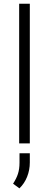

<svg xmlns="http://www.w3.org/2000/svg" viewBox="-20 -782 267 1047"><path d="M142.6 0H84.5V-761.7H142.6ZM142.6 104Q142.6 145 127.9 181.9Q113.3 218.8 85.9 245.1L51.3 219.7Q69.8 191.4 78.1 165.3Q86.4 139.2 86.4 105V53.7H142.6Z"/></svg>

Font: Roboto Web
Style: Light
Weight: 300
Designer: Google
Version: Version 1.200310; 2013